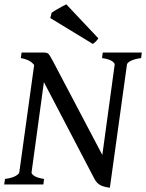

<svg xmlns="http://www.w3.org/2000/svg" viewBox="-20 -860 682 895"><path d="M641.1 -615.2 637.7 -589.4Q605 -584.5 588.9 -575.9Q572.8 -567.4 571.8 -559.1L492.2 15.1Q464.4 11.7 447.5 2.9Q430.7 -5.9 419.4 -27.8L184.6 -477.1L127 -55.7Q126.5 -49.3 139.4 -40.3Q152.3 -31.2 185.5 -25.9L182.1 0H-0.5L3.4 -25.9Q36.6 -30.3 52.7 -39.8Q68.8 -49.3 69.8 -55.7L139.2 -557.1Q127 -571.8 111.8 -578.9Q96.7 -585.9 77.1 -589.4L80.6 -615.2H180.2Q199.2 -615.2 205.3 -609.6Q211.4 -604 225.6 -577.1L457 -137.7L514.6 -559.1Q515.6 -564.9 502.9 -574.5Q490.2 -584 455.6 -589.4L459 -615.2ZM438.5 -681.2Q426.3 -663.6 412.6 -655.3L214.4 -775.9L220.7 -800.8Q227.1 -805.2 240.5 -813.2Q253.9 -821.3 267.8 -828.9Q281.7 -836.4 289.1 -839.8Z"/></svg>

Font: Gentium Book Plus
Style: Italic
Weight: 400
Italic angle: -8°
Designer: Victor Gaultney, Annie Olsen, Iska Routamaa, Becca Hirsbrunner
Foundry: SIL International
Version: Version 6.101